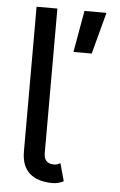

<svg xmlns="http://www.w3.org/2000/svg" viewBox="-53 -761 504 807"><g transform="rotate(5 199.0 -357.0)"><path d="M316.4 -546.9 363.3 -722.7H270.5L239.3 -546.9ZM225.6 -76.2Q221.2 -73.7 213.6 -71Q206.1 -68.4 200.2 -68.4Q189.5 -68.4 181.2 -71Q172.9 -73.7 167.2 -79.3Q161.6 -85 158.9 -93.3Q156.2 -101.6 156.2 -112.3V-214.8V-282.2V-722.7H68.4V-282.2V-214.8V-112.3Q68.4 -81.1 77.1 -58.1Q85.9 -35.2 103 -20Q120.1 -4.9 144.5 2.4Q168.9 9.8 200.2 9.8Q211.9 9.8 225.1 6.3Q238.3 2.9 246.1 -2Z"/></g></svg>

Font: Giphurs
Style: Regular
Weight: 400
Version: Version 2.010